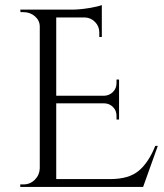

<svg xmlns="http://www.w3.org/2000/svg" viewBox="-20 -738 647 758"><path d="M73 -10Q99 -10 117.5 -28.5Q136 -47 137 -73V-633Q137 -657 118 -673.5Q99 -690 73 -690H61L60 -700H263Q294 -700 330.5 -706Q367 -712 382 -718V-592H372V-610Q372 -634 355.5 -651Q339 -668 316 -669H202V-360H392Q412 -361 426 -375Q440 -389 440 -410V-424H450V-266H440V-281Q440 -301 426.5 -315Q413 -329 393 -330H202V-31H415Q489 -31 528 -64Q567 -97 593 -162H603L545 0H60V-10Z"/></svg>

Font: Cinzel Decorative
Style: Regular
Weight: 400
Designer: Natanael Gama
Version: Version 1.001;PS 001.001;hotconv 1.0.56;makeotf.lib2.0.21325